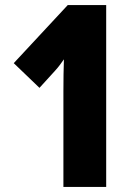

<svg xmlns="http://www.w3.org/2000/svg" viewBox="-20 -734 536 754"><path d="M397 0H229V-375Q229 -410 229.5 -441.5Q230 -473 231 -501Q224 -491 215.5 -479.5Q207 -468 196 -456L135 -389L34 -486L246 -714H397Z"/></svg>

Font: Noto Sans Sinhala ExtraCondensed Black
Style: Regular
Weight: 900
Width: 2
Designer: Jelle Bosma - Monotype Design Team
Foundry: Monotype Imaging Inc.
Version: Version 2.006; ttfautohint (v1.8.4.7-5d5b)